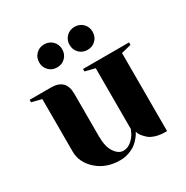

<svg xmlns="http://www.w3.org/2000/svg" viewBox="-166 -856 983 1012"><g transform="rotate(-30 325.0 -350.0)"><path d="M25 -500H155Q245 -500 245 -410V-150Q245 -87 268 -53.5Q291 -20 320 -20Q347 -20 369.5 -40Q392 -60 401 -80L410 -100V-470L350 -485V-500H630V-485L570 -470V5H560Q528 5 502 -3Q476 -11 462.5 -23Q449 -35 439.5 -47Q430 -59 428 -67L425 -75Q423 -71 420 -65Q417 -59 404.5 -43.5Q392 -28 376.5 -16Q361 -4 335 5.5Q309 15 280 15Q196 15 140.5 -34.5Q85 -84 85 -150V-470L25 -485ZM187 -595Q167 -615 167 -645Q167 -675 187 -695Q207 -715 237 -715Q267 -715 287 -695Q307 -675 307 -645Q307 -615 287 -595Q267 -575 237 -575Q207 -575 187 -595ZM372 -595Q352 -615 352 -645Q352 -675 372 -695Q392 -715 422 -715Q452 -715 472 -695Q492 -675 492 -645Q492 -615 472 -595Q452 -575 422 -575Q392 -575 372 -595Z"/></g></svg>

Font: Yeseva One
Style: Regular
Weight: 400
Designer: Jovanny Lemonad
Foundry: Jovanny Lemonad
Version: Version 2.000